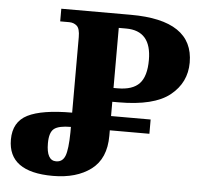

<svg xmlns="http://www.w3.org/2000/svg" viewBox="-52 -768 871 831"><g transform="rotate(5 383.5 -352.0)"><path d="M207 10Q310 10 373 -37.5Q436 -85 436 -184V-208H608V-270H436V-332H463Q617 -332 686 -387.5Q755 -443 755 -530Q755 -714 483 -714H181V-659H220Q240 -659 253.5 -647Q267 -635 267 -598V-270Q136 -270 74.5 -239Q13 -208 13 -131Q13 10 207 10ZM436 -392V-653H468Q578 -653 578 -526Q578 -455 548.5 -423.5Q519 -392 454 -392ZM216 -54Q174 -54 174 -129Q174 -176 194 -192Q214 -208 267 -208V-184Q266 -110 255 -82Q244 -54 216 -54Z"/></g></svg>

Font: Noto Serif Georgian SemiCondensed Extra
Style: Regular
Weight: 800
Width: 4
Designer: Monotype Design Team
Foundry: Monotype Imaging Inc.
Version: Version 1.901